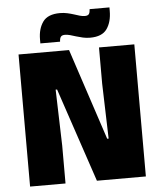

<svg xmlns="http://www.w3.org/2000/svg" viewBox="-56 -877 777 926"><g transform="rotate(-5 332.0 -414.0)"><path d="M296.5 -639.5 442.5 -197.5H449.5L441.5 -464.5V-639.5H612.5V0H375.5L222.5 -455H215.5L223.5 -184V0H52V-639.5ZM403 -690Q385 -690 368.2 -693.8Q351.5 -697.5 336.5 -702.2Q321.5 -707 308 -710.8Q294.5 -714.5 283 -714.5Q268.5 -714.5 263 -707Q257.5 -699.5 257 -684V-683.5H161.5V-703Q161.5 -754 185.2 -787.5Q209 -821 268 -821Q287 -821 303.8 -817.2Q320.5 -813.5 335 -808.8Q349.5 -804 362.5 -800.2Q375.5 -796.5 387 -796.5Q401.5 -796.5 406.8 -804Q412 -811.5 412.5 -827V-827.5H508.5V-810.5Q508.5 -757.5 485 -723.8Q461.5 -690 403 -690Z"/></g></svg>

Font: Anek Tamil Medium ExtraBold
Style: Regular
Weight: 800
Version: Version 1.003